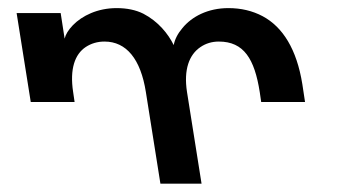

<svg xmlns="http://www.w3.org/2000/svg" viewBox="-20 -442 814 462"><path d="M605 -220.5 608.5 -196.5H714L707.5 -239.5C694 -323.5 660.5 -377 612 -403C587.5 -416 560 -422.5 529.5 -422.5C480 -422.5 441.5 -402 419 -374.5C407.5 -361 400.5 -347 398 -333.5C384.5 -361 360.5 -390.5 325 -409C307 -418 285.5 -422.5 260.5 -422.5C214.5 -422.5 177.5 -404 155.5 -381.5C144.5 -370 138 -359.5 135.5 -349L126 -410.5H20L54 -196.5H159.5L156 -220.5C147.5 -276 160 -311.5 186.5 -329C199.5 -337.5 214.5 -342 231.5 -342C284 -342 318.5 -300 331 -220.5L366 0H465L430 -220.5C421.5 -275 435.5 -310.5 462 -328.5C475 -337.5 490 -342 506.5 -342C567 -342 592.5 -300 605 -220.5Z"/></svg>

Font: Font.Observer
Style: Regular
Weight: 500
Italic angle: 9°
Version: Version 1.001;FEAKit 1.0